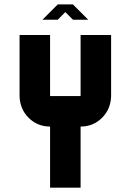

<svg xmlns="http://www.w3.org/2000/svg" viewBox="-20 -871 606 891"><path d="M495.6 -425.3Q494.1 -364.7 453.4 -324.2Q412.6 -283.7 354 -283.7V0H212.4V-283.7Q153.8 -283.7 113 -324.2Q72.3 -364.7 70.8 -425.3V-708.5H212.4V-425.3H354V-708.5H495.6ZM389.6 -779.3H318.8L283.2 -814.9L247.6 -779.3H176.8L247.6 -850.1V-850.6H318.8V-850.1Z"/></svg>

Font: Blazma
Style: Regular
Weight: 400
Designer: GGBotNet
Version: 1.00